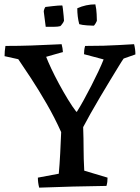

<svg xmlns="http://www.w3.org/2000/svg" viewBox="-20 -854 643 882"><path d="M160 8Q154 -15 154 -38L250 -56Q254 -99 256.5 -148.5Q259 -198 261 -247Q232 -312 194.5 -377Q157 -442 121.5 -496Q86 -550 64 -582L1 -596Q1 -608 2 -619.5Q3 -631 5 -643Q68 -643 124.5 -645Q181 -647 218.5 -649Q256 -651 263 -651Q268 -633 269 -615L192 -593Q200 -572 215.5 -539Q231 -506 251 -469Q271 -432 292 -397.5Q313 -363 331 -340L334 -342Q348 -364 365 -395Q382 -426 399.5 -460Q417 -494 432 -526Q447 -558 456 -581L366 -605Q366 -614 367 -623.5Q368 -633 371 -643Q463 -643 525.5 -647Q588 -651 596 -651Q602 -627 602 -604L548 -585Q542 -577 525.5 -550Q509 -523 486.5 -486Q464 -449 440 -408.5Q416 -368 395.5 -331.5Q375 -295 362 -270Q364 -215 364 -170.5Q364 -126 367 -70L474 -38Q474 -28 473 -19Q472 -10 469 0Q392 1 314.5 3Q237 5 160 8ZM344 -743Q335 -777 335 -816Q375 -834 418 -834Q423 -813 424 -789Q425 -765 425 -759Q425 -757 419 -746.5Q413 -736 410 -736Q401 -736 379 -737.5Q357 -739 344 -743ZM190 -731 181 -801Q181 -806 184 -813.5Q187 -821 189 -822Q198 -823 223 -826Q248 -829 266 -829Q267 -829 269 -813Q271 -797 272.5 -780Q274 -763 274 -759Q273 -754 266.5 -745Q260 -736 257 -734Q246 -731 229.5 -731Q213 -731 190 -731Z"/></svg>

Font: Labrada Medium
Style: Regular
Weight: 500
Designer: Mercedes Jáuregui
Foundry: Omnibus-Type Team
Version: Version 1.000; ttfautohint (v1.8.4.7-5d5b)